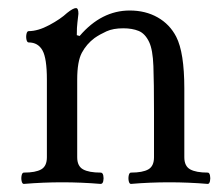

<svg xmlns="http://www.w3.org/2000/svg" viewBox="-20 -451 555 475"><path d="M39 4Q35 4 33.5 -3Q32 -10 33.5 -17Q35 -24 39 -24Q68 -24 82 -32Q96 -40 96 -62V-254Q96 -307 85 -326.5Q74 -346 51 -346Q47 -346 45.5 -353Q44 -360 45.5 -367Q47 -374 51 -374Q74 -374 102 -389Q130 -404 146 -419Q161 -431 168 -431Q174 -431 174 -417Q173 -406 171.5 -395Q170 -384 170 -364L177 -362Q231 -425 301 -425Q340 -425 370 -408Q400 -391 416 -360Q436 -321 436 -232V-62Q436 -40 450.5 -32Q465 -24 494 -24Q498 -24 499.5 -17Q501 -10 499.5 -3Q498 4 494 4Q470 2 446 1Q422 0 399 0Q375 0 351 1Q327 2 304 4Q300 4 298.5 -3Q297 -10 298.5 -17Q300 -24 304 -24Q333 -24 347 -32Q361 -40 361 -62V-173Q361 -247 359.5 -287.5Q358 -328 349 -347Q339 -368 323 -374.5Q307 -381 285 -381Q260 -381 243.5 -373.5Q227 -366 214 -357Q194 -342 182.5 -320.5Q171 -299 171 -254V-62Q171 -40 185.5 -32Q200 -24 229 -24Q234 -24 235.5 -17Q237 -10 235.5 -3Q234 4 229 4Q205 2 181 1Q157 0 134 0Q110 0 86.5 1Q63 2 39 4Z"/></svg>

Font: Junicode
Style: Regular
Weight: 400
Designer: Peter S. Baker
Version: Version 2.100; ttfautohint (v1.8.4)